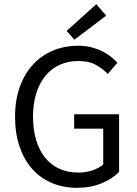

<svg xmlns="http://www.w3.org/2000/svg" viewBox="-20 -887 657 919"><path d="M348 12Q283 12 228.5 -11Q174 -34 135 -77.5Q96 -121 74 -184.5Q52 -248 52 -328Q52 -407 74.5 -470Q97 -533 137 -577Q177 -621 232.5 -644.5Q288 -668 353 -668Q387 -668 415.5 -661Q444 -654 467.5 -642.5Q491 -631 509.5 -616.5Q528 -602 542 -587L496 -533Q471 -559 438 -577Q405 -595 355 -595Q305 -595 265 -576.5Q225 -558 197 -523.5Q169 -489 153.5 -440Q138 -391 138 -330Q138 -268 152.5 -218.5Q167 -169 194.5 -134Q222 -99 262.5 -80Q303 -61 356 -61Q391 -61 422.5 -71.5Q454 -82 474 -100V-271H335V-340H550V-64Q518 -31 466 -9.5Q414 12 348 12ZM336 -697 299 -739 441 -867 488 -812Z"/></svg>

Font: SourceSansPro
Style: Book
Weight: 400
Designer: Paul D. Hunt
Foundry: Adobe Systems Incorporated
Version: Version 2.021;PS 2.000;hotconv 1.0.86;makeotf.lib2.5.63406